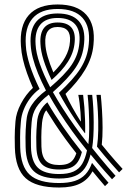

<svg xmlns="http://www.w3.org/2000/svg" viewBox="-20 -829 612 858"><path d="M244.2 9Q140.6 9 94.7 -32.7Q48.7 -74.3 46.4 -170.2Q45.8 -197.5 45.8 -215.3Q45.8 -233.2 46.6 -249.1Q47.5 -265 49.1 -286.6Q51.9 -324.7 73.8 -366.1Q95.6 -407.4 127.1 -436.3Q112.3 -469.4 100.9 -501.5Q89.4 -533.6 82.3 -564.4Q75.3 -595.1 73.6 -623.7Q66.7 -714.1 108.6 -761.5Q150.5 -809 237.3 -809Q324.6 -809 365.7 -763.1Q406.9 -717.1 397.7 -629.4Q395.2 -600.3 385.9 -572.6Q376.5 -544.9 360.6 -517.8Q344.7 -490.8 322.6 -463.9Q300.5 -437 272.6 -409.4Q285.5 -380.8 303.9 -347.9Q322.3 -315.1 340.2 -286.8L341.7 -287.5Q341.5 -305.1 339.8 -326.4Q338.1 -347.8 335.6 -368.5Q333.1 -389.3 329.9 -405.2H351.4Q354.8 -377.8 357 -350.2Q359.1 -322.6 360.1 -294Q361 -265.4 360.6 -234.3L359.2 -233.8Q336.4 -263.9 315.6 -294.7Q294.9 -325.6 276.7 -355.8Q258.5 -385.9 243.3 -413.9Q275.4 -444.3 299.4 -471Q323.4 -497.7 339.7 -523.3Q355.9 -549 365 -575.6Q374.1 -602.2 376.7 -632.2Q384.6 -708.8 349 -748.9Q313.4 -788.9 237.3 -788.9Q162 -788.9 125.8 -747.3Q89.6 -705.7 95.4 -625.9Q96.3 -606.3 100.9 -584.1Q105.5 -561.8 113.3 -537.3Q121.2 -512.9 132.1 -486.3Q143.1 -459.8 156.9 -431.6Q132.4 -413.4 114.2 -389.1Q96 -364.7 85.5 -338Q75 -311.3 73.3 -285.2Q71.4 -264.1 70.6 -248.5Q69.8 -232.9 69.8 -215.5Q69.8 -198.1 70.3 -170.9Q72.5 -85.2 112.9 -48.2Q153.4 -11.1 244.2 -11.1Q285.6 -11.1 314.2 -20.4Q342.9 -29.8 361.3 -49.4Q379.8 -69 390.6 -99.8L392 -100.3Q403.8 -86 415.7 -71Q427.6 -56.1 439.9 -41.3Q452.3 -26.5 464.8 -12.5L449.2 2.8Q435.5 -12.9 421.5 -29.8Q407.5 -46.7 394.1 -62.9L392.6 -62.4Q373.8 -26.8 338.2 -8.9Q302.7 9 244.2 9ZM244.2 -31.2Q165.8 -31.2 131.1 -63.9Q96.3 -96.5 94.5 -171.5Q93.9 -199 93.9 -216.3Q93.9 -233.6 94.8 -248.6Q95.6 -263.7 97.4 -284Q100.2 -327.3 122.4 -361Q144.7 -394.7 185.4 -424.7Q164.9 -464.3 150.1 -500.6Q135.3 -537 126.9 -569.2Q118.6 -601.3 117.1 -628.3Q112.1 -697.3 142.8 -733Q173.4 -768.8 237.3 -768.8Q301.9 -768.8 332.2 -734.7Q362.4 -700.6 355.8 -635.2Q353.2 -605 344.1 -578.6Q334.9 -552.2 318.1 -526.9Q301.3 -501.7 276.2 -475Q251.1 -448.3 216.4 -417.4Q236.9 -381.3 261.3 -343Q285.8 -304.7 314.3 -264.9Q342.8 -225.1 375 -184.5Q378.6 -213.5 378.7 -253.6Q378.9 -293.6 376.9 -334.2Q374.9 -374.9 371.5 -405.2H392Q395 -378 396.8 -346.5Q398.5 -314.9 398.7 -282.7Q398.9 -250.4 397.2 -220.7Q395.6 -191 391.7 -167.6Q408.1 -146.9 425.3 -126.1Q442.4 -105.2 460.2 -84.5Q478 -63.8 496.4 -43.3L480.6 -28Q463.8 -46.1 447.5 -64.6Q431.3 -83 415.6 -101.7Q399.9 -120.5 384.7 -138.9Q375.6 -101.4 359.2 -77.6Q342.7 -53.8 315 -42.5Q287.3 -31.2 244.2 -31.2ZM244.2 -51.3Q284.1 -51.3 308.7 -62.4Q333.3 -73.5 347.2 -96.8Q361.1 -120.1 368.8 -156.8Q333.4 -200.1 302.7 -242.7Q271.9 -285.3 245.7 -326.5Q219.5 -367.7 198 -406.2Q159.7 -376.9 141.8 -348.6Q124 -320.4 121.3 -282.6Q119.6 -263 118.9 -248.3Q118.1 -233.7 118.1 -216.6Q118.1 -199.5 118.4 -172.1Q120.2 -107.4 149.4 -79.4Q178.6 -51.3 244.2 -51.3ZM244.2 -71.5Q191.1 -71.5 167.5 -95Q144 -118.6 142.6 -172.9Q142 -199.9 142 -216.5Q142 -233.2 143 -247.5Q143.9 -261.8 145.5 -281.4Q147.5 -310.9 159.7 -333.3Q172 -355.7 191.6 -371.9Q206.9 -345.5 224.3 -318.3Q241.7 -291 261 -263.1Q280.4 -235.1 301.7 -206.7Q323 -178.3 345.9 -149.6Q339.1 -122.4 327.3 -105.1Q315.6 -87.7 295.7 -79.6Q275.8 -71.5 244.2 -71.5ZM244.2 -91.6Q267.6 -91.6 282.3 -97.2Q297.1 -102.9 306.2 -114.6Q315.3 -126.3 321.1 -144.2Q296 -175.7 272.5 -207.8Q249 -240 227.5 -272.4Q206.1 -304.7 186.8 -336.1Q178.5 -326.8 173.8 -310.4Q169 -293.9 167.8 -280Q166.2 -260.8 165.4 -246.9Q164.6 -232.9 164.6 -216.6Q164.6 -200.2 165.1 -173.5Q166.3 -129.6 185 -110.6Q203.7 -91.6 244.2 -91.6ZM204.3 -439Q237.1 -467.2 260.7 -491.5Q284.4 -515.8 300 -538.9Q315.5 -562.1 324.1 -586.2Q332.6 -610.3 334.8 -638.1Q340.1 -692.7 315.4 -720.7Q290.7 -748.7 237.3 -748.7Q184.8 -748.7 159.9 -718.7Q135 -688.6 139 -630.5Q140.8 -592.9 157.8 -544.1Q174.8 -495.3 204.3 -439ZM210.6 -471.7Q187.8 -519.3 174.9 -560.1Q162.1 -600.9 160.8 -632.8Q157.6 -680.3 176.9 -704.4Q196.2 -728.5 237.3 -728.5Q279.4 -728.5 298.5 -706.5Q317.7 -684.5 313.7 -641Q311.9 -617.2 304.2 -595.5Q296.6 -573.7 283.5 -553Q270.3 -532.3 252.1 -512.2Q233.8 -492.1 210.6 -471.7ZM218.4 -505.4Q235.4 -522.5 248.7 -539.3Q261.9 -556.1 271.2 -573Q280.6 -589.9 286.1 -607.5Q291.6 -625.2 292.7 -643.9Q295.6 -676.3 281.8 -692.4Q268 -708.4 237.3 -708.4Q207.7 -708.4 194 -690.1Q180.3 -671.7 182.5 -635Q183.4 -609.3 192.8 -576.5Q202.1 -543.7 218.4 -505.4ZM512.2 -58.8Q494.9 -77.8 478 -96.9Q461.2 -115.9 445.1 -135.2Q429 -154.5 413.5 -173.8Q418.4 -206.2 419 -247.2Q419.7 -288.3 417.4 -329.8Q415.1 -371.3 411.1 -405.2H430.2Q433.2 -377 435.7 -338.2Q438.2 -299.3 438.4 -258.3Q438.6 -217.4 434.8 -182.4Q449.5 -164.2 464.7 -146Q479.9 -127.7 495.8 -109.8Q511.7 -91.9 527.9 -74.1Z"/></svg>

Font: Big Shoulders Inline Thin
Style: Regular
Weight: 100
Designer: Patric King
Foundry: XO Type Co
Version: Version 2.002